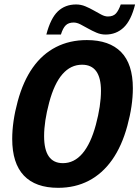

<svg xmlns="http://www.w3.org/2000/svg" viewBox="-20 -853 641 882"><path d="M247.1 9.8Q143.1 9.8 89.6 -46.6Q36.1 -103 36.1 -214.8Q36.1 -294.9 61.3 -387.5Q86.4 -480 130.4 -542.2Q174.3 -604.5 237.1 -636.7Q299.8 -668.9 378.9 -668.9Q482.4 -668.9 536.4 -613.8Q590.3 -558.6 590.3 -447.8Q590.3 -367.7 564.9 -274.7Q539.6 -181.6 494.9 -118.4Q450.2 -55.2 387.7 -22.7Q325.2 9.8 247.1 9.8ZM443.8 -435.5Q443.8 -555.7 356.9 -555.7Q304.7 -555.7 266.8 -512.2Q229 -468.8 205.8 -381.8Q182.6 -294.9 182.6 -227.5Q182.6 -103.5 269 -103.5Q320.8 -103.5 358.9 -148.2Q397 -192.9 420.4 -280Q443.8 -367.2 443.8 -435.5ZM464.8 -694.3Q443.4 -694.3 423.3 -702.9Q403.3 -711.4 384.8 -721.9Q366.2 -732.4 349.6 -741Q333 -749.5 318.4 -749.5Q294.9 -749.5 282 -736.8Q269 -724.1 259.8 -694.3H192.9Q212.4 -769 245.8 -800.8Q279.3 -832.5 329.6 -832.5Q351.6 -832.5 372.1 -824Q392.6 -815.4 410.9 -804.9Q429.2 -794.4 445.3 -785.9Q461.4 -777.3 475.6 -777.3Q500 -777.3 512.5 -791Q524.9 -804.7 534.7 -832.5H600.6Q582.5 -759.3 548.3 -726.8Q514.2 -694.3 464.8 -694.3Z"/></svg>

Font: Cousine
Style: Bold Italic
Weight: 700
Italic angle: -12°
Monospace: yes
Designer: Steve Matteson
Foundry: Ascender Corporation
Version: Version 1.20